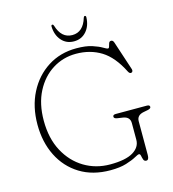

<svg xmlns="http://www.w3.org/2000/svg" viewBox="-128 -987 997 1108"><g transform="rotate(-15 370.5 -433.0)"><path d="M624.5 -12.5Q624.5 17 608.5 17Q596 17 592 5.2Q588 -6.5 585.8 -18.2Q583.5 -30 576 -30Q569.5 -30 548.5 -18.2Q527.5 -6.5 489.8 5.2Q452 17 394.5 17Q289.5 17 213.2 -30Q137 -77 96 -159.2Q55 -241.5 55 -346Q55 -453 97.5 -536Q140 -619 214.5 -666.5Q289 -714 385 -714Q442 -714 478.5 -702Q515 -690 535.2 -677.8Q555.5 -665.5 562.5 -665.5Q568.5 -665.5 570.8 -675.2Q573 -685 576.8 -694.5Q580.5 -704 590.5 -704Q601.5 -704 606.5 -689L664 -514.5Q666.5 -507 663.2 -501Q660 -495 653 -495Q644.5 -495 638 -507.5Q590 -603.5 524.8 -643.8Q459.5 -684 374.5 -684Q298 -684 234.8 -644.5Q171.5 -605 133.8 -532Q96 -459 96 -358.5Q96 -253 137 -176.2Q178 -99.5 247.2 -57.8Q316.5 -16 402 -16Q494.5 -16 539 -43Q583.5 -70 583.5 -114.5V-214Q583.5 -251.5 542.5 -258L509 -263Q490 -266 490 -277Q490 -289 507 -289H693.5Q710.5 -289 710.5 -277Q710.5 -267 691.5 -263L665.5 -258Q624.5 -250 624.5 -214ZM384 -793.5Q449 -793.5 473 -873.5Q475.5 -881.5 481 -881.5Q488 -881.5 488 -872.5Q486.5 -821 458 -788.5Q429.5 -756 384 -756Q338.5 -756 310 -788.5Q281.5 -821 280 -872.5Q280 -881.5 287 -881.5Q292.5 -881.5 295 -873.5Q319 -793.5 384 -793.5Z"/></g></svg>

Font: Fraunces 9pt S100 Thin
Style: Regular
Weight: 100
Version: Version 1.000; ttfautohint (v1.8.3)